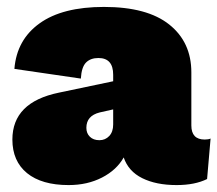

<svg xmlns="http://www.w3.org/2000/svg" viewBox="-20 -530 634 560"><path d="M310.1 -312Q310.1 -360.8 267.1 -360.8Q244.1 -360.8 231 -347.7Q217.8 -334.5 215.8 -300.8L22 -329.1Q28.8 -414.1 95.5 -461.9Q162.1 -509.8 283.2 -509.8Q409.2 -509.8 473.6 -458.5Q538.1 -407.2 538.1 -318.8V-164.1Q538.1 -123 577.1 -123Q588.4 -123 594.2 -126L584 -7.8Q548.3 9.8 495.1 9.8Q435.5 9.8 395 -10.3Q354.5 -30.3 340.8 -70.8Q320.3 -34.2 277.6 -12.2Q234.9 9.8 180.2 9.8Q101.6 9.8 58.8 -25.1Q16.1 -60.1 16.1 -123Q16.1 -231.9 151.9 -259.8L310.1 -293ZM231.9 -157.2Q231.9 -141.1 242.2 -131.1Q252.4 -121.1 270 -121.1Q287.1 -121.1 298.6 -133.3Q310.1 -145.5 310.1 -167V-210.9L271 -202.1Q231.9 -192.4 231.9 -157.2Z"/></svg>

Font: Work Sans Black
Style: Regular
Weight: 900
Designer: Wei Huang
Foundry: Wei Huang
Version: Version 2.012